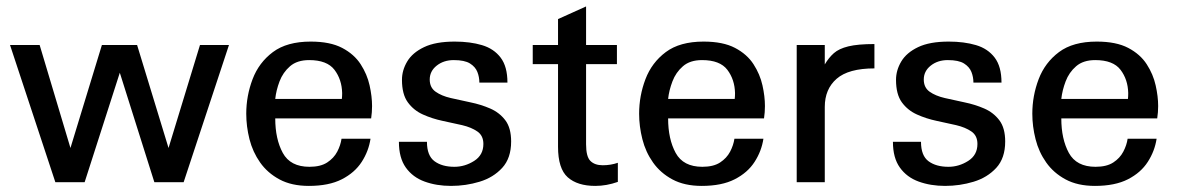

<svg xmlns="http://www.w3.org/2000/svg" viewBox="-20 -577 3729 608"><path d="M705.1 -434.6H613.3L513.7 -108.4L414.1 -434.6H302.7L203.1 -108.4L105.5 -434.6H11.7L155.3 0H248L359.4 -346.7L468.8 0H561.5Z M1062.5 -263.7H851.6Q854.5 -291 865.2 -319.3Q876 -347.7 898.4 -367.2Q920.9 -386.7 959 -386.7Q1015.6 -386.7 1039.1 -356Q1062.5 -325.2 1063.5 -282.2Q1063.5 -271.5 1062.5 -263.7ZM1153.3 -137.7H1061.5Q1058.6 -117.2 1047.9 -96.7Q1037.1 -76.2 1016.1 -62.5Q995.1 -48.8 960 -48.8Q899.4 -48.8 875.5 -92.8Q851.6 -136.7 851.6 -202.1H1155.3Q1158.2 -221.7 1158.2 -241.2Q1158.2 -271.5 1150.4 -306.6Q1142.6 -341.8 1122.1 -373.5Q1101.6 -405.3 1063.5 -425.3Q1025.4 -445.3 963.9 -445.3Q888.7 -445.3 844.2 -412.1Q799.8 -378.9 779.8 -326.2Q759.8 -273.4 759.8 -216.8Q759.8 -176.8 770 -136.2Q780.3 -95.7 803.7 -62.5Q827.1 -29.3 865.2 -8.8Q903.3 11.7 958 11.7Q1021.5 11.7 1062.5 -9.3Q1103.5 -30.3 1125.5 -64.5Q1147.5 -98.6 1153.3 -137.7Z M1598.6 -128.9Q1598.6 -171.9 1580.1 -196.3Q1561.5 -220.7 1532.2 -233.4Q1502.9 -246.1 1469.7 -252.9Q1436.5 -259.8 1407.2 -266.6Q1377.9 -273.4 1359.4 -286.6Q1340.8 -299.8 1340.8 -325.2Q1340.8 -351.6 1362.8 -369.1Q1384.8 -386.7 1417 -386.7Q1451.2 -386.7 1468.3 -376Q1485.4 -365.2 1491.7 -349.1Q1498 -333 1498 -315.4H1586.9Q1586.9 -366.2 1565.4 -394.5Q1543.9 -422.9 1506.3 -434.1Q1468.8 -445.3 1419.9 -445.3Q1359.4 -445.3 1322.8 -427.7Q1286.1 -410.2 1269.5 -382.3Q1252.9 -354.5 1252.9 -324.2Q1252.9 -278.3 1271.5 -252.9Q1290 -227.5 1319.3 -214.4Q1348.6 -201.2 1381.3 -194.3Q1414.1 -187.5 1443.4 -180.7Q1472.7 -173.8 1491.7 -160.6Q1510.7 -147.5 1510.7 -121.1Q1510.7 -85.9 1481.4 -67.4Q1452.1 -48.8 1418.9 -48.8Q1379.9 -48.8 1356 -66.4Q1332 -84 1332 -127.9H1243.2Q1243.2 -77.1 1265.1 -46.4Q1287.1 -15.6 1324.7 -2Q1362.3 11.7 1408.2 11.7Q1455.1 11.7 1498.5 -1.5Q1542 -14.6 1570.3 -45.4Q1598.6 -76.2 1598.6 -128.9Z M1936.5 -1V-61.5Q1914.1 -53.7 1888.7 -53.7Q1863.3 -53.7 1849.6 -67.4Q1835.9 -81.1 1835.9 -120.1V-374H1933.6V-434.6H1835.9V-556.6L1747.1 -516.6V-434.6H1667V-374H1747.1V-112.3Q1747.1 -43 1777.8 -15.6Q1808.6 11.7 1865.2 11.7Q1900.4 11.7 1936.5 -1Z M2306.6 -263.7H2095.7Q2098.6 -291 2109.4 -319.3Q2120.1 -347.7 2142.6 -367.2Q2165 -386.7 2203.1 -386.7Q2259.8 -386.7 2283.2 -356Q2306.6 -325.2 2307.6 -282.2Q2307.6 -271.5 2306.6 -263.7ZM2397.5 -137.7H2305.7Q2302.7 -117.2 2292 -96.7Q2281.2 -76.2 2260.3 -62.5Q2239.3 -48.8 2204.1 -48.8Q2143.6 -48.8 2119.6 -92.8Q2095.7 -136.7 2095.7 -202.1H2399.4Q2402.3 -221.7 2402.3 -241.2Q2402.3 -271.5 2394.5 -306.6Q2386.7 -341.8 2366.2 -373.5Q2345.7 -405.3 2307.6 -425.3Q2269.5 -445.3 2208 -445.3Q2132.8 -445.3 2088.4 -412.1Q2043.9 -378.9 2023.9 -326.2Q2003.9 -273.4 2003.9 -216.8Q2003.9 -176.8 2014.2 -136.2Q2024.4 -95.7 2047.9 -62.5Q2071.3 -29.3 2109.4 -8.8Q2147.5 11.7 2202.1 11.7Q2265.6 11.7 2306.6 -9.3Q2347.7 -30.3 2369.6 -64.5Q2391.6 -98.6 2397.5 -137.7Z M2749 -360.4V-437.5Q2696.3 -437.5 2666.5 -430.2Q2636.7 -422.9 2620.6 -408.7Q2604.5 -394.5 2591.8 -373V-434.6H2502.9V0H2591.8V-238.3Q2591.8 -294.9 2629.4 -327.6Q2667 -360.4 2749 -360.4Z M3163.1 -128.9Q3163.1 -171.9 3144.5 -196.3Q3126 -220.7 3096.7 -233.4Q3067.4 -246.1 3034.2 -252.9Q3001 -259.8 2971.7 -266.6Q2942.4 -273.4 2923.8 -286.6Q2905.3 -299.8 2905.3 -325.2Q2905.3 -351.6 2927.2 -369.1Q2949.2 -386.7 2981.4 -386.7Q3015.6 -386.7 3032.7 -376Q3049.8 -365.2 3056.2 -349.1Q3062.5 -333 3062.5 -315.4H3151.4Q3151.4 -366.2 3129.9 -394.5Q3108.4 -422.9 3070.8 -434.1Q3033.2 -445.3 2984.4 -445.3Q2923.8 -445.3 2887.2 -427.7Q2850.6 -410.2 2834 -382.3Q2817.4 -354.5 2817.4 -324.2Q2817.4 -278.3 2835.9 -252.9Q2854.5 -227.5 2883.8 -214.4Q2913.1 -201.2 2945.8 -194.3Q2978.5 -187.5 3007.8 -180.7Q3037.1 -173.8 3056.2 -160.6Q3075.2 -147.5 3075.2 -121.1Q3075.2 -85.9 3045.9 -67.4Q3016.6 -48.8 2983.4 -48.8Q2944.3 -48.8 2920.4 -66.4Q2896.5 -84 2896.5 -127.9H2807.6Q2807.6 -77.1 2829.6 -46.4Q2851.6 -15.6 2889.2 -2Q2926.8 11.7 2972.7 11.7Q3019.5 11.7 3063 -1.5Q3106.4 -14.6 3134.8 -45.4Q3163.1 -76.2 3163.1 -128.9Z M3551.8 -263.7H3340.8Q3343.8 -291 3354.5 -319.3Q3365.2 -347.7 3387.7 -367.2Q3410.2 -386.7 3448.2 -386.7Q3504.9 -386.7 3528.3 -356Q3551.8 -325.2 3552.7 -282.2Q3552.7 -271.5 3551.8 -263.7ZM3642.6 -137.7H3550.8Q3547.9 -117.2 3537.1 -96.7Q3526.4 -76.2 3505.4 -62.5Q3484.4 -48.8 3449.2 -48.8Q3388.7 -48.8 3364.7 -92.8Q3340.8 -136.7 3340.8 -202.1H3644.5Q3647.5 -221.7 3647.5 -241.2Q3647.5 -271.5 3639.6 -306.6Q3631.8 -341.8 3611.3 -373.5Q3590.8 -405.3 3552.7 -425.3Q3514.6 -445.3 3453.1 -445.3Q3377.9 -445.3 3333.5 -412.1Q3289.1 -378.9 3269 -326.2Q3249 -273.4 3249 -216.8Q3249 -176.8 3259.3 -136.2Q3269.5 -95.7 3293 -62.5Q3316.4 -29.3 3354.5 -8.8Q3392.6 11.7 3447.3 11.7Q3510.7 11.7 3551.8 -9.3Q3592.8 -30.3 3614.7 -64.5Q3636.7 -98.6 3642.6 -137.7Z"/></svg>

Font: Namkio Khamti Book
Style: Regular
Weight: 500
Designer: Debbi Hosken
Foundry: SIL International
Version: Version 3.917